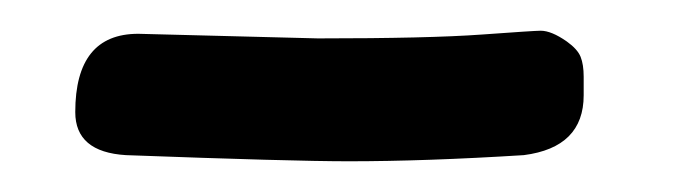

<svg xmlns="http://www.w3.org/2000/svg" viewBox="-20 -618 440 125"><path d="M29 -545Q29 -519 62 -517Q170 -513 207 -513Q257 -513 321 -517Q360 -522 360 -556V-568Q360 -576 358 -581Q356 -586 349 -591Q339 -598 332 -598Q328 -598 293.5 -595.5Q259 -593 187 -593L70 -596Q29 -596 29 -545Z"/></svg>

Font: Patrick Hand SC
Style: Regular
Weight: 400
Designer: Patrick Wagesreiter
Foundry: Patrick Wagesreiter
Version: Version 2.001; ttfautohint (v1.8.2)